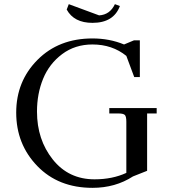

<svg xmlns="http://www.w3.org/2000/svg" viewBox="-20 -896 829 924"><path d="M58 -354Q58 -505 160.5 -608Q263 -711 425 -711Q507 -711 577 -682L625 -702H653V-525H626L588 -627Q520 -682 425 -682Q341 -682 279 -635.5Q217 -589 187.5 -517Q158 -445 158 -359Q158 -224 234 -128.5Q310 -33 435 -33Q521 -33 588 -64V-310Q588 -335 581 -342.5Q574 -350 549 -350H506V-376H734V-350H688V-74L620 -47Q535 8 425 8Q261 8 159.5 -97Q58 -202 58 -354ZM301 -850 311 -876 457 -822Q509 -825 533 -876L557 -867Q527 -786 425 -786Q336 -786 301 -850Z"/></svg>

Font: Dihjauti
Style: Bold
Weight: 700
Designer: T. Christopher White
Version: Version 3.0.0